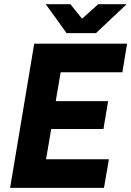

<svg xmlns="http://www.w3.org/2000/svg" viewBox="-20 -912 637 932"><path d="M146.1 -700H596.8L574.1 -561.1H274.5L250.6 -421.1H504.9L482.2 -285.8H228.6L203.5 -138.9H508.6L484.8 0H29.1ZM304.2 -755.1 457.1 -891.7H594.8L445.9 -751.2H304.2ZM202.1 -891.7H321.7L431.6 -754.8L431 -751.2H303.2Z"/></svg>

Font: Oak Sans Light Italic
Style: Regular
Weight: 400
Italic angle: -9.5°
Foundry: Erik Kennedy, Walven
Version: Version 1.000;Glyphs 3.1.2 (3151)